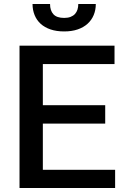

<svg xmlns="http://www.w3.org/2000/svg" viewBox="-20 -939 618 959"><path d="M300.5 -782Q262 -782 232.5 -792Q203 -802 183 -820.2Q163 -838.5 152.8 -863.8Q142.5 -889 142.5 -919H230Q230 -886 246.8 -867.8Q263.5 -849.5 300.5 -849.5Q319.5 -849.5 332.8 -854.8Q346 -860 354.5 -869.2Q363 -878.5 367 -891.2Q371 -904 371 -919H458.5Q458.5 -889 448 -863.8Q437.5 -838.5 417.2 -820.2Q397 -802 367.8 -792Q338.5 -782 300.5 -782ZM555 0H77.5V-711H552V-619H194V-413.5H505.5V-321.5H194V-91H555Z"/></svg>

Font: Roberto Sans Medium
Style: Regular
Weight: 500
Designer: Google (font) & Cristiano Sobral (main changes)
Version: Version 1.000;October 12, 2021;FontCreator 14.0.0.2814 64-bi